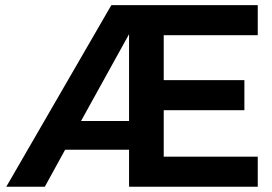

<svg xmlns="http://www.w3.org/2000/svg" viewBox="-20 -710 1034 730"><path d="M602.5 -576.2V-405.3H909.2V-291H602.5V-114.3H960V0H470.7V-140.6H227.5L150.4 0H3.9L403.3 -690.4H960V-576.2ZM470.7 -250V-580.1L288.1 -250Z"/></svg>

Font: Altinn-DIN Exp
Style: DINExp-Bold
Weight: 700
Width: 7
Designer: Charles Nix
Foundry: Altinn
Version: Version 2.00